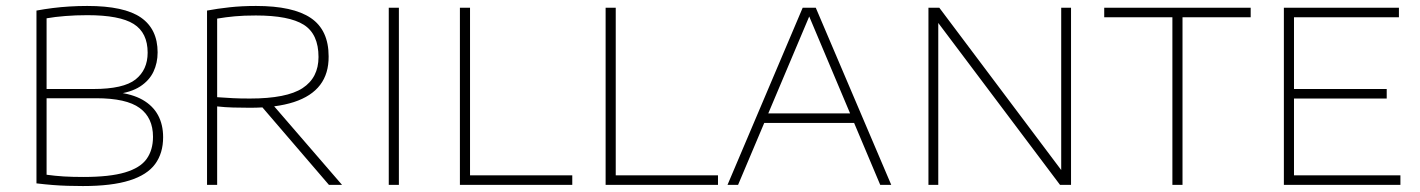

<svg xmlns="http://www.w3.org/2000/svg" viewBox="-20 -621 4770 645"><path d="M258.5 4Q231.5 4 207 3.2Q182.5 2.5 157.2 0.5Q132 -1.5 102.5 -5V-585.5Q129.5 -590.5 157.2 -594Q185 -597.5 213.8 -599.2Q242.5 -601 273 -601Q397.5 -601 453.5 -562Q509.5 -523 509.5 -445Q509.5 -409.5 495.5 -380Q481.5 -350.5 450.8 -330.5Q420 -310.5 369.5 -304.5L371.5 -311Q424 -305.5 458.8 -285.8Q493.5 -266 510.8 -234.2Q528 -202.5 528 -160Q528 -106.5 501.2 -70Q474.5 -33.5 415 -14.8Q355.5 4 258.5 4ZM260 -26.5Q349 -26.5 400 -41.8Q451 -57 472.5 -87Q494 -117 494 -161.5Q494 -225.5 449.2 -258.2Q404.5 -291 303 -291H129V-322H293.5Q395 -322 435.5 -354.2Q476 -386.5 476 -444Q476 -511 429 -540.5Q382 -570 273.5 -570Q234.5 -570 199.5 -567.2Q164.5 -564.5 136.5 -559.5V-34Q165.5 -30 194.8 -28.2Q224 -26.5 260 -26.5Z M675.5 0V-585.5Q710 -592 751 -596.5Q792 -601 840 -601Q964.5 -601 1024.2 -560.5Q1084 -520 1084 -431.5Q1084.5 -374 1055.5 -335.8Q1026.5 -297.5 967.5 -278.2Q908.5 -259 819.5 -259Q789 -259 763 -259.8Q737 -260.5 709.5 -263.5V0ZM1085 0 842 -283H884.5L1129 0ZM819.5 -290Q943 -290 996.5 -325Q1050 -360 1050 -429.5Q1050 -506.5 1000.5 -537.8Q951 -569 839.5 -569Q798.5 -569 768.8 -566.2Q739 -563.5 709.5 -558.5V-294.5Q740.5 -292.5 762.5 -291.2Q784.5 -290 819.5 -290Z M1286 0V-595H1320V0Z M1525 0V-595H1559V-32H1902.5V0Z M2014.5 0V-595H2048.5V-32H2392V0Z M2424 0 2676.5 -595H2720.5L2974 0H2937L2693.5 -577.5H2703.5L2459.5 0ZM2536.5 -208 2546.5 -240H2851.5L2860.5 -208Z M3099 0V-595H3135.5L3556.5 -34.5H3545V-595H3578V0H3541L3119.5 -560.5H3132V0Z M3918.5 0V-563H3689.5V-595H4181.5V-563H3952.5V0Z M4293 0V-595H4679.5V-563H4327V-32H4684.5V0ZM4314.5 -290V-322H4638.5V-290Z"/></svg>

Font: Encode Sans SC SemiExpanded Thin
Style: Regular
Weight: 250
Width: 6
Designer: Multiple Designers
Foundry: Impallari Type
Version: Version 3.002